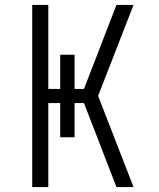

<svg xmlns="http://www.w3.org/2000/svg" viewBox="-20 -755 640 775"><path d="M110 0V-735H175V-396H223V-534H281V-396H319L450 -735H519L376 -368L519 0H450L319 -339H281V-201H223V-339H175V0Z"/></svg>

Font: Iosevka Aile Custom Light
Style: Regular
Weight: 300
Designer: Belleve Invis
Foundry: Belleve Invis
Version: Version 17.0.2; ttfautohint (v1.8.3)